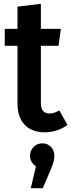

<svg xmlns="http://www.w3.org/2000/svg" viewBox="-20 -681 375 1010"><path d="M335 -24 292 -100C273 -90 259 -84 241 -84C209 -84 195 -103 195 -138V-440H288L300 -529H195V-661L72 -646V-529H5V-440H72V-137C72 -45 120 15 216 15C257 15 301 2 335 -24ZM203 73C165 73 138 102 138 139C138 162 150 181 169 194L142 309H205L244 218C261 178 266 160 266 139C266 101 240 73 203 73Z"/></svg>

Font: Fira Sans Condensed Medium
Style: Regular
Weight: 500
Width: 3
Designer: Carrois Corporate & Edenspiekermann AG
Foundry: Carrois Corporate GbR & Edenspiekermann AG
Version: Version 4.202;PS 004.202;hotconv 1.0.88;makeotf.lib2.5.64775